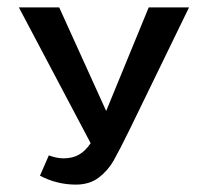

<svg xmlns="http://www.w3.org/2000/svg" viewBox="-20 -490 540 519"><path d="M491 -470 331 -141Q303 -84 287.5 -56.5Q272 -29 247 -10Q222 9 185 9Q134 9 88 -15L112 -70Q133 -62 152 -62Q176 -62 193.5 -72Q211 -82 225 -103L31 -470H140L267 -190L382 -470Z"/></svg>

Font: Ysabeau SC Semibold
Style: Regular
Weight: 600
Designer: Christian Thalmann (Catharsis Fonts)
Version: Version 0.003